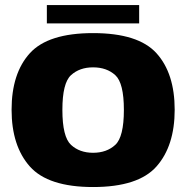

<svg xmlns="http://www.w3.org/2000/svg" viewBox="-20 -730 740 754"><path d="M345.5 4.5Q523 4.5 594.5 -76.2Q666 -157 666 -299Q666 -442 594.5 -521Q523 -600 345.5 -600Q169 -600 97.2 -521Q25.5 -442 25.5 -299Q25.5 -157 97.2 -76.2Q169 4.5 345.5 4.5ZM345.5 -130Q292.5 -130 258.8 -161.2Q225 -192.5 225 -298.5Q225 -404 258.8 -434.8Q292.5 -465.5 345.5 -465.5Q399 -465.5 432.8 -434.8Q466.5 -404 466.5 -298.5Q466.5 -192.5 432.8 -161.2Q399 -130 345.5 -130ZM164 -638H526.5V-710H164Z"/></svg>

Font: Anybody Thin ExtraBold
Style: Regular
Weight: 800
Version: Version 1.113;gftools[0.9.25]